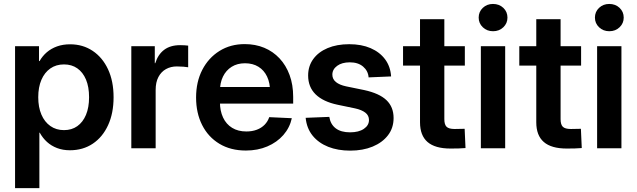

<svg xmlns="http://www.w3.org/2000/svg" viewBox="-20 -759 3259 983"><path d="M57.1 204.1V-522.5H179.7V-446.3H182.6Q197.3 -472.2 219.7 -491.5Q242.2 -510.7 272.2 -521.5Q302.2 -532.2 338.9 -532.2Q404.3 -532.2 454.6 -498.5Q504.9 -464.8 533.2 -404.1Q561.5 -343.3 561.5 -261.2Q561.5 -179.2 533.4 -118.2Q505.4 -57.1 455.1 -23.4Q404.8 10.3 337.9 10.3Q301.8 10.3 272.2 -1Q242.7 -12.2 220.7 -32.2Q198.7 -52.2 183.6 -79.6H181.6V204.1ZM307.6 -92.8Q347.2 -92.8 375.7 -113Q404.3 -133.3 420.2 -170.9Q436 -208.5 436 -261.2Q436 -314.5 420.2 -351.8Q404.3 -389.2 375.7 -409.2Q347.2 -429.2 307.6 -429.2Q267.1 -429.2 237.5 -408.4Q208 -387.7 191.9 -350.1Q175.8 -312.5 175.8 -261.2Q175.8 -210.4 191.9 -172.6Q208 -134.8 237.8 -113.8Q267.6 -92.8 307.6 -92.8Z M652.3 0V-522.5H772.5V-435.5H774.9Q789.1 -480.5 820.8 -504.2Q852.5 -527.8 902.3 -527.8Q914.1 -527.8 925 -527.1Q936 -526.4 943.4 -525.4V-414.6Q936.5 -416 919.7 -417.5Q902.8 -418.9 885.3 -418.9Q854.5 -418.9 829.8 -405.3Q805.2 -391.6 791 -364.7Q776.9 -337.9 776.9 -298.3V0Z M1238.8 11.7Q1160.6 11.7 1103.3 -22.9Q1045.9 -57.6 1014.9 -118.9Q983.9 -180.2 983.9 -259.8Q983.9 -339.8 1015.6 -401.4Q1047.4 -462.9 1103.5 -498Q1159.7 -533.2 1232.9 -533.2Q1287.6 -533.2 1332.8 -514.4Q1377.9 -495.6 1411.1 -460.2Q1444.3 -424.8 1462.6 -375Q1481 -325.2 1481 -263.2V-228.5H1035.6V-313.5H1418.5L1362.8 -290Q1362.8 -334.5 1347.4 -366.9Q1332 -399.4 1303.2 -417.2Q1274.4 -435.1 1234.4 -435.1Q1194.8 -435.1 1166 -417Q1137.2 -398.9 1121.6 -366.9Q1106 -335 1106 -292V-237.3Q1106 -191.4 1122.1 -157.2Q1138.2 -123 1168.5 -104.5Q1198.7 -85.9 1241.2 -85.9Q1271.5 -85.9 1295.2 -95Q1318.8 -104 1335 -120.6Q1351.1 -137.2 1358.4 -159.2L1474.1 -153.8Q1463.4 -105 1430.7 -67.6Q1397.9 -30.3 1348.6 -9.3Q1299.3 11.7 1238.8 11.7Z M1772.9 12.2Q1710 12.2 1660.6 -7.3Q1611.3 -26.9 1580.8 -64.2Q1550.3 -101.6 1544.9 -155.8L1666 -160.6Q1671.9 -122.6 1698.7 -102.1Q1725.6 -81.5 1772 -81.5Q1816.9 -81.5 1843 -99.4Q1869.1 -117.2 1869.1 -144.5Q1869.1 -168 1850.3 -182.4Q1831.5 -196.8 1797.9 -204.1L1708.5 -222.7Q1634.3 -238.3 1595.9 -275.9Q1557.6 -313.5 1557.6 -372.6Q1557.6 -420.4 1583.7 -456.5Q1609.9 -492.7 1657.2 -512.7Q1704.6 -532.7 1768.1 -532.7Q1830.6 -532.7 1877.4 -512.5Q1924.3 -492.2 1951.7 -455.3Q1979 -418.5 1982.4 -367.7L1867.2 -362.8Q1864.7 -396 1839.1 -418Q1813.5 -439.9 1771 -439.9Q1730.5 -439.9 1706.1 -421.9Q1681.6 -403.8 1681.6 -377Q1681.6 -354 1699.7 -339.1Q1717.8 -324.2 1752 -316.9L1844.7 -297.9Q1921.9 -281.2 1958.5 -246.3Q1995.1 -211.4 1995.1 -154.8Q1995.1 -104 1966.6 -66.7Q1938 -29.3 1887.9 -8.5Q1837.9 12.2 1772.9 12.2Z M2359.9 -522.5V-423.3H2043.5V-522.5ZM2130.4 -660.6H2254.9V-148.9Q2254.9 -121.1 2266.4 -109.9Q2277.8 -98.6 2307.6 -98.6Q2318.8 -98.6 2334 -99.1Q2349.1 -99.6 2358.9 -99.6L2363.3 -1Q2348.6 0.5 2327.6 1Q2306.6 1.5 2286.6 1.5Q2207.5 1.5 2168.9 -32Q2130.4 -65.4 2130.4 -132.8Z M2441.9 0V-522.5H2566.4V0ZM2504.4 -599.1Q2473.1 -599.1 2451.9 -619.4Q2430.7 -639.6 2430.7 -668.9Q2430.7 -698.7 2451.9 -718.8Q2473.1 -738.8 2503.9 -738.8Q2535.6 -738.8 2556.9 -718.8Q2578.1 -698.7 2578.1 -668.9Q2578.1 -639.6 2556.9 -619.4Q2535.6 -599.1 2504.4 -599.1Z M2955.1 -522.5V-423.3H2638.7V-522.5ZM2725.6 -660.6H2850.1V-148.9Q2850.1 -121.1 2861.6 -109.9Q2873 -98.6 2902.8 -98.6Q2914.1 -98.6 2929.2 -99.1Q2944.3 -99.6 2954.1 -99.6L2958.5 -1Q2943.8 0.5 2922.9 1Q2901.9 1.5 2881.8 1.5Q2802.7 1.5 2764.2 -32Q2725.6 -65.4 2725.6 -132.8Z M3037.1 0V-522.5H3161.6V0ZM3099.6 -599.1Q3068.4 -599.1 3047.1 -619.4Q3025.9 -639.6 3025.9 -668.9Q3025.9 -698.7 3047.1 -718.8Q3068.4 -738.8 3099.1 -738.8Q3130.9 -738.8 3152.1 -718.8Q3173.3 -698.7 3173.3 -668.9Q3173.3 -639.6 3152.1 -619.4Q3130.9 -599.1 3099.6 -599.1Z"/></svg>

Font: Inter 28pt SemiBold
Style: Regular
Weight: 600
Designer: Rasmus Andersson
Foundry: rsms
Version: Version 4.001;git-66647c0bb